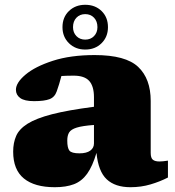

<svg xmlns="http://www.w3.org/2000/svg" viewBox="-20 -767 730 802"><path d="M681.5 -25.5Q648.5 -8.5 609 3.2Q569.5 15 525 15Q461 15 425.8 -18Q390.5 -51 383 -128.5Q366.5 -72.5 344 -41.2Q321.5 -10 288.8 2.5Q256 15 209 15Q124.5 15 79.8 -21.5Q35 -58 35 -133.5Q35 -170.5 47.5 -199.2Q60 -228 95.2 -250.2Q130.5 -272.5 197.2 -289.8Q264 -307 372.5 -321V-361Q372.5 -406.5 352.8 -428.8Q333 -451 287.5 -451Q270 -451 257.8 -450.5Q245.5 -450 236.5 -449.5Q227.5 -414.5 217 -385.5Q208.5 -361 186.8 -352.8Q165 -344.5 122 -344.5Q82.5 -344.5 64.5 -357.5Q46.5 -370.5 46.5 -392Q46.5 -421.5 86.5 -455.2Q126.5 -489 200.5 -513Q274.5 -537 375.5 -537Q505 -537 557.2 -487.5Q609.5 -438 609.5 -345.5V-128.5Q609.5 -107 618.5 -99.8Q627.5 -92.5 646 -92.5Q659 -92.5 681.5 -96ZM261 -180Q261 -149 270 -137.8Q279 -126.5 312 -126.5Q341.5 -126.5 357 -137.8Q372.5 -149 372.5 -168V-245Q324.5 -241.5 300.5 -234Q276.5 -226.5 268.8 -213.8Q261 -201 261 -180ZM336 -747Q377.5 -747 404.2 -721Q431 -695 431 -653.5Q431 -613 404.2 -586.5Q377.5 -560 336 -560Q295 -560 268 -586.5Q241 -613 241 -653.5Q241 -695 268 -721Q295 -747 336 -747ZM336 -601.5Q358.5 -601.5 372.8 -616.2Q387 -631 387 -653.5Q387 -678 372.8 -693Q358.5 -708 336 -708Q313.5 -708 299.2 -693Q285 -678 285 -653.5Q285 -631 299.2 -616.2Q313.5 -601.5 336 -601.5Z"/></svg>

Font: Newsreader 6pt ExtraBold
Style: Regular
Weight: 800
Designer: Hugues Gentile
Foundry: Production Type
Version: Version 1.003; ttfautohint (v1.8.3)